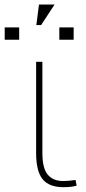

<svg xmlns="http://www.w3.org/2000/svg" viewBox="-72 -793 368 824"><path d="M83 -136.2V-527.8H109.9V-136.2Q109.9 -70.3 133.3 -43Q156.7 -15.6 200.2 -16.1Q219.2 -16.1 252.4 -20.5L256.8 3.9Q234.9 10.3 201.7 10.3Q139.6 10.7 111.3 -23.4Q83 -57.6 83 -136.2ZM95.2 -773.4H162.1L104.5 -685.5H84ZM10.3 -622.6H-51.8V-675.3H10.3ZM244.1 -622.6H182.6V-675.3H244.1Z"/></svg>

Font: Roboto-Thin
Style: Regular
Weight: 250
Designer: Google
Version: Version 1.100141; 2013; ttfautohint (v0.94.14-c901) -l 8 -r 